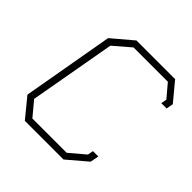

<svg xmlns="http://www.w3.org/2000/svg" viewBox="-185 -845 990 990"><g transform="rotate(45 310.0 -350.0)"><path d="M55 -105 143 -605 255 -700H537L620 -600L613 -562H574L580 -593L520 -664H270L179 -586L95 -114L160 -36H410L494 -107L500 -138H539L530 -91L423 0H141Z"/></g></svg>

Font: Chakra Petch ExtraLight
Style: Italic
Weight: 275
Italic angle: -10°
Designer: Katatrad Aksorn Co.,Ltd.
Foundry: Cadson Demak Co.,Ltd.
Version: Version 1.000; ttfautohint (v1.6)